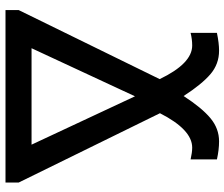

<svg xmlns="http://www.w3.org/2000/svg" viewBox="-79 -737 816 698"><g transform="rotate(90 329.0 -388.0)"><path d="M16.6 0V-47.9L267.6 -560.5Q210.9 -678.7 145.5 -678.7Q123 -678.7 99.6 -672.9V-768.6Q136.7 -776.4 164.1 -776.4Q212.9 -776.4 249.5 -745.1Q286.1 -713.9 329.1 -647.5Q372.1 -713.9 409.7 -745.1Q447.3 -776.4 494.1 -776.4Q524.4 -776.4 559.6 -768.6V-672.9Q534.2 -678.7 516.6 -678.7Q451.2 -678.7 391.6 -561.5L643.6 -47.9V0ZM155.3 -94.7H505.9L330.1 -470.7Z"/></g></svg>

Font: Gothic A1 SemiBold
Style: Regular
Weight: 600
Version: Version 2.50